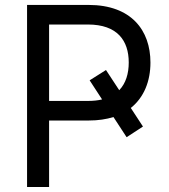

<svg xmlns="http://www.w3.org/2000/svg" viewBox="-20 -747 675 767"><path d="M403.4 -467.3 338.1 -426.1 387.8 -349.8C371.4 -345.9 353 -343.8 332.4 -343.8H176.1V-649.1H331C449.2 -649.1 494.3 -584.5 494.3 -497.2C494.3 -452.8 482.6 -414.1 456.3 -386.7ZM88.1 0H176.1V-265.6H335.2C372.2 -265.6 404.8 -270.6 433.2 -279.5L485.8 -198.9L551.1 -241.5L502.5 -315.7C555.8 -358.3 581 -423.3 581 -497.2C581 -625.7 504.6 -727.3 333.8 -727.3H88.1Z"/></svg>

Font: Margiela Sans
Style: Regular
Weight: 400
Designer: Stefan Endress, Andreas Faust
Version: Version 1.100;FEAKit 1.0